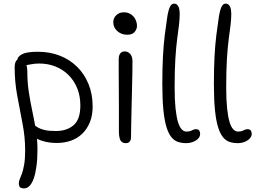

<svg xmlns="http://www.w3.org/2000/svg" viewBox="-20 -780 1416 1061"><path d="M294 10Q249 10 213.5 -1.5Q178 -13 157 -30.5Q136 -48 136 -67Q136 -78 140 -85Q144 -92 156 -92Q165 -92 172.5 -86.5Q180 -81 192 -74Q204 -67 226.5 -61.5Q249 -56 289 -56Q349 -56 386.5 -88Q424 -120 424 -197Q424 -249 407 -291.5Q390 -334 359 -365Q328 -396 286.5 -412.5Q245 -429 196 -429Q170 -429 144.5 -423.5Q119 -418 104 -418Q95 -418 88.5 -422Q82 -426 79 -433Q76 -440 76 -447Q76 -467 102 -480.5Q128 -494 189 -494Q254 -494 309 -473Q364 -452 405 -412Q446 -372 469 -316Q492 -260 492 -191Q492 -143 477 -105.5Q462 -68 435.5 -42Q409 -16 373 -3Q337 10 294 10ZM113 261Q103 261 96.5 258.5Q90 256 87 249.5Q84 243 84 233Q84 221 89.5 209Q95 197 101.5 178.5Q108 160 113.5 129.5Q119 99 119 50Q119 -22 104.5 -97Q90 -172 75.5 -250Q61 -328 61 -406Q61 -432 69.5 -444Q78 -456 94 -456Q106 -456 114 -446Q122 -436 126.5 -420Q131 -404 131 -384Q131 -324 139.5 -269.5Q148 -215 159 -163.5Q170 -112 178.5 -60.5Q187 -9 187 46Q187 98 181.5 138.5Q176 179 166.5 206Q157 233 143.5 247Q130 261 113 261Z M675 11Q662 11 653.5 4.5Q645 -2 641 -16.5Q637 -31 637 -53Q637 -136 637 -194Q637 -252 636.5 -295Q636 -338 636 -375Q636 -412 636 -454Q636 -467 639.5 -476Q643 -485 650.5 -490.5Q658 -496 669 -496Q686 -496 698.5 -483Q711 -470 712 -445Q712 -422 711.5 -380Q711 -338 709.5 -286.5Q708 -235 707 -183.5Q706 -132 705 -89Q704 -46 704 -21Q704 -7 697 2Q690 11 675 11ZM683 -588Q651 -588 628.5 -608Q606 -628 606 -657Q606 -680 622.5 -696Q639 -712 664 -712Q687 -712 703.5 -701Q720 -690 728.5 -672.5Q737 -655 737 -636Q737 -620 724.5 -604Q712 -588 683 -588Z M1009 11Q985 11 964.5 4.5Q944 -2 928 -21Q912 -40 900.5 -76Q889 -112 883 -171Q877 -230 877 -317Q877 -404 880.5 -468.5Q884 -533 890.5 -586Q897 -639 905 -691Q912 -730 920.5 -745Q929 -760 942 -760Q956 -760 964.5 -746.5Q973 -733 973 -701Q973 -674 969 -641.5Q965 -609 959 -564Q953 -519 949 -454.5Q945 -390 945 -297Q945 -228 950 -181Q955 -134 963.5 -106Q972 -78 984 -65.5Q996 -53 1009 -53Q1025 -53 1033.5 -56.5Q1042 -60 1048 -63Q1054 -66 1062 -66Q1076 -66 1081 -58.5Q1086 -51 1086 -40Q1086 -18 1062 -3.5Q1038 11 1009 11Z M1294 11Q1270 11 1249.5 4.5Q1229 -2 1213 -21Q1197 -40 1185.5 -76Q1174 -112 1168 -171Q1162 -230 1162 -317Q1162 -404 1165.5 -468.5Q1169 -533 1175.5 -586Q1182 -639 1190 -691Q1197 -730 1205.5 -745Q1214 -760 1227 -760Q1241 -760 1249.5 -746.5Q1258 -733 1258 -701Q1258 -674 1254 -641.5Q1250 -609 1244 -564Q1238 -519 1234 -454.5Q1230 -390 1230 -297Q1230 -228 1235 -181Q1240 -134 1248.5 -106Q1257 -78 1269 -65.5Q1281 -53 1294 -53Q1310 -53 1318.5 -56.5Q1327 -60 1333 -63Q1339 -66 1347 -66Q1361 -66 1366 -58.5Q1371 -51 1371 -40Q1371 -26 1359.5 -14Q1348 -2 1330.5 4.5Q1313 11 1294 11Z"/></svg>

Font: Shantell Sans Light
Style: Regular
Weight: 300
Designer: Stephen Nixon, Anya Danilova, Shantell Martin
Foundry: Arrow Type
Version: Version 1.011;[c5ecc13dd]